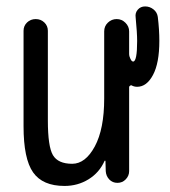

<svg xmlns="http://www.w3.org/2000/svg" viewBox="-20 -580 540 609"><path d="M184.6 9.8Q115.2 9.8 85 -33.2Q54.7 -76.2 54.7 -179.7V-482.4Q54.7 -498 65.9 -508.8Q77.1 -519.5 93.3 -519.5Q109.4 -519.5 120.6 -508.8Q131.8 -498 131.8 -482.4V-198.2Q131.8 -115.2 147.9 -87.9Q164.1 -60.5 209 -60.5Q251 -60.5 280.8 -115.7Q310.5 -170.9 310.5 -267.6V-480.5Q310.5 -497.1 322.3 -508.3Q334 -519.5 350.1 -519.5Q366.2 -519.5 377.9 -507.8Q389.6 -496.1 389.6 -480.5V-409.2Q389.6 -401.4 393.6 -393.6Q397.5 -384.8 402.3 -384.8Q415 -384.8 415 -450.2Q415 -475.6 410.2 -525.4Q408.2 -539.1 417 -549.3Q425.8 -559.6 440.4 -559.6Q455.1 -559.6 466.8 -550.3Q478.5 -541 480.5 -526.4Q485.4 -486.3 485.4 -450.2Q485.4 -379.9 465.3 -342.3Q445.3 -304.7 415 -304.7Q406.2 -304.7 398.4 -308.6Q396.5 -310.5 393.1 -308.6Q389.6 -306.6 389.6 -303.7V-37.1Q389.6 -22.5 378.9 -11.2Q368.2 0 352.5 0Q336.9 0 326.7 -10.7Q316.4 -21.5 315.4 -37.1L314.5 -69.3Q314.5 -70.3 313 -70.3Q311.5 -70.3 311.5 -69.3Q294.9 -32.2 260.7 -11.2Q226.6 9.8 184.6 9.8Z"/></svg>

Font: Rounded Mgen+ 1m regular
Style: Regular
Weight: 400
Designer: [Source Han Sans]
Ryoko NISHIZUKA  (kana & ideographs); Paul D. Hunt (Latin, Greek & Cyrillic); Wenlong ZHANG  (bopomofo
Version: Version 1.059.20150602